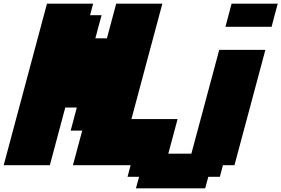

<svg xmlns="http://www.w3.org/2000/svg" viewBox="-20 -895 1524 1040"><path d="M716.3 125H1091.3L1108.4 62.5H1170.9L1187.5 0H1250Q1277.8 -104 1333.7 -312.3Q1389.6 -520.5 1417.5 -625H1167.5L1016.6 -62.5H891.6L941.9 -250H691.9Q719.7 -354.5 775.6 -562.7Q831.5 -771 859.4 -875H609.4L559.1 -687.5H496.6Q502 -708.5 513.2 -750.2Q524.4 -792 530.3 -812.5H467.8L484.4 -875H234.4Q195.3 -729 117.2 -437.5Q39.1 -146 0 0H250L333.5 -312.5H396Q390.6 -291.5 379.4 -249.8Q368.2 -208 362.8 -187.5H425.3L375 0H687.5L670.9 62.5H733.4ZM1201.2 -750H1451.2Q1456.5 -770.5 1467.5 -812.5Q1478.5 -854.5 1484.4 -875H1234.4Q1228.5 -854.5 1217.8 -812.5Q1207 -770.5 1201.2 -750Z"/></svg>

Font: Faithful 32x
Style: BoldOblique
Weight: 400
Foundry: Faithful Resource Pack
Version: Version 1.0; January 27, 2023